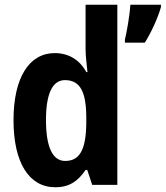

<svg xmlns="http://www.w3.org/2000/svg" viewBox="-20 -780 699 810"><path d="M213 10C273 10 309 -16 341 -63H348L369 0H475V-760H341V-574C341 -541 346 -510 349 -476H344C316 -528 269 -556 211 -556C104 -556 37 -454 37 -273C37 -93 103 10 213 10ZM659 -750V-760H530C528 -721 515 -645 507 -613V-600H591C619 -645 645 -702 659 -750ZM255 -101C202 -101 174 -159 174 -274C174 -384 201 -442 254 -442C319 -442 344 -391 344 -283V-256C342 -150 317 -101 255 -101Z"/></svg>

Font: Noto Sans Gujarati UI Condensed
Style: Bold
Weight: 700
Width: 3
Designer: Jelle Bosma - Monotype Design Team, Universal Thirst
Foundry: Monotype Imaging Inc.
Version: Version 2.106